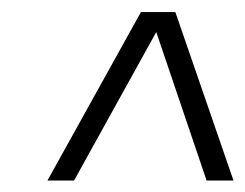

<svg xmlns="http://www.w3.org/2000/svg" viewBox="-20 -830 414 324"><path d="M60.1 -525.4 217.8 -809.6H275.9L374 -525.4H328.6L243.7 -775.9L105 -525.4Z"/></svg>

Font: Oswald
Style: Extra-Light
Weight: 200
Designer: Vernon Adams
Foundry: Vernon Adams
Version: 3.0; ttfautohint (v0.94.23-7a4d-dirty) -l 8 -r 50 -G 200 -x 